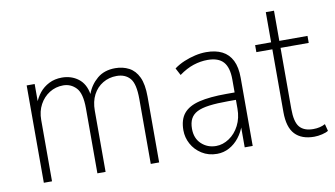

<svg xmlns="http://www.w3.org/2000/svg" viewBox="-68 -788 1652 946"><g transform="rotate(-10 758.5 -315.0)"><path d="M83 0V-487H123V-391H119Q129 -419 148 -442.5Q167 -466 195.5 -480.5Q224 -495 260 -495Q307 -495 341.5 -469Q376 -443 385 -391Q401 -435 436.5 -465Q472 -495 527 -495Q565 -495 595.5 -479Q626 -463 643 -427Q660 -391 660 -329V0H618V-325Q618 -401 594 -428.5Q570 -456 527 -456Q489 -456 458 -437.5Q427 -419 409.5 -385.5Q392 -352 392 -306V0H351V-325Q351 -400 324.5 -428Q298 -456 260 -456Q222 -456 191 -436.5Q160 -417 142 -383.5Q124 -350 124 -307V0Z M949 8Q906 8 873 -13Q840 -34 822.5 -66.5Q805 -99 805 -135Q805 -188 830 -218.5Q855 -249 908 -262Q961 -275 1045 -275H1096V-238H1047Q991 -238 952.5 -233Q914 -228 891.5 -216.5Q869 -205 858.5 -185Q848 -165 848 -135Q848 -87 878 -59Q908 -31 951 -31Q985 -31 1016.5 -52Q1048 -73 1067 -110Q1086 -147 1086 -194V-340Q1086 -400 1061 -428Q1036 -456 982 -456Q947 -456 911.5 -444.5Q876 -433 839 -406L820 -442Q843 -459 870.5 -470.5Q898 -482 926.5 -488.5Q955 -495 982 -495Q1029 -495 1061.5 -478.5Q1094 -462 1111 -428Q1128 -394 1128 -341V0H1088V-110H1092Q1081 -77 1060 -50Q1039 -23 1010.5 -7.5Q982 8 949 8Z M1435 8Q1372 8 1339 -27Q1306 -62 1306 -138V-452H1226V-487H1306V-638H1347V-487H1488V-452H1347V-147Q1347 -81 1369 -55.5Q1391 -30 1437 -30Q1454 -30 1469 -33.5Q1484 -37 1497 -44L1506 -9Q1496 -2 1475 3Q1454 8 1435 8Z"/></g></svg>

Font: Nunito Sans 10pt Condensed ExtraLight
Style: Regular
Weight: 250
Width: 3
Designer: Vernon Adams
Foundry: Vernon Adams
Version: Version 3.101;gftools[0.9.27]